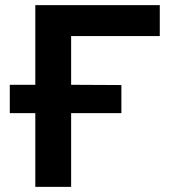

<svg xmlns="http://www.w3.org/2000/svg" viewBox="-20 -725 669 745"><path d="M117 0V-286H18V-396H117V-705H600V-585H256V-396L451 -395V-286H256V0Z"/></svg>

Font: Nunito Sans 6pt
Style: Bold
Weight: 700
Version: Version 3.101;gftools[0.9.27]